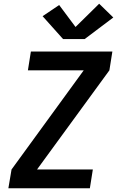

<svg xmlns="http://www.w3.org/2000/svg" viewBox="-20 -1012 640 1032"><path d="M25 0 42 -101 430 -634H130L146 -735H584L568 -634L179 -101H479L463 0ZM319 -802 209 -925 298 -985 386 -867 513 -992 589 -918 435 -802Z"/></svg>

Font: Zed Sans Extended
Style: Bold Italic
Weight: 700
Width: 7
Italic angle: -9°
Designer: Belleve Invis
Foundry: Belleve Invis
Version: Version 1.0.0; ttfautohint (v1.8.4)